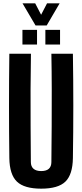

<svg xmlns="http://www.w3.org/2000/svg" viewBox="-20 -1122 493 1151"><path d="M227 9Q125.5 9 81.5 -33.2Q37.5 -75.5 36 -174Q34 -329.5 34 -487.2Q34 -645 36 -800H165.5Q163.5 -696.5 163.2 -585.8Q163 -475 163.5 -364.5Q164 -254 165 -150.5Q165 -124 181 -110.2Q197 -96.5 227 -96.5Q257.5 -96.5 272.8 -110.2Q288 -124 288 -150.5Q289 -254 289.8 -364.5Q290.5 -475 290.2 -585.8Q290 -696.5 288 -800H417Q419.5 -645 419.5 -487.2Q419.5 -329.5 417 -174Q415.5 -75.5 372 -33.2Q328.5 9 227 9ZM252 -855V-943H340V-855ZM114.5 -855V-943H202V-855ZM193 -969.5 115 -1102H191L226.5 -1033.5L262 -1102H337.5L260 -969.5Z"/></svg>

Font: Big Shoulders Display Thin ExtraBold
Style: Regular
Weight: 800
Version: Version 2.002